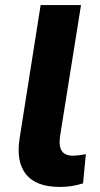

<svg xmlns="http://www.w3.org/2000/svg" viewBox="-20 -725 395 756"><path d="M215 11Q123 11 83 -38Q43 -87 57 -179L140 -705H299L216 -186Q213 -162 217 -145.5Q221 -129 233.5 -120.5Q246 -112 267 -112Q281 -112 293 -114Q305 -116 318 -118L307 -3Q285 4 263 7.5Q241 11 215 11Z"/></svg>

Font: Nunito Sans 9pt ExtraBold
Style: Italic
Weight: 800
Italic angle: -9°
Version: Version 3.101;gftools[0.9.27]